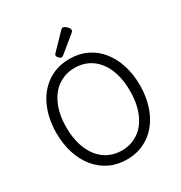

<svg xmlns="http://www.w3.org/2000/svg" viewBox="-264 -1373 1490 1579"><g transform="rotate(-30 481.0 -583.5)"><path d="M482 19Q391 19 318 -16.5Q245 -52 193 -116Q141 -180 113 -267Q85 -354 85 -459Q85 -528 97.5 -590Q110 -652 134 -705.5Q158 -759 192.5 -801Q227 -843 271.5 -873.5Q316 -904 369 -919.5Q422 -935 482 -935Q573 -935 645.5 -900Q718 -865 769.5 -801Q821 -737 849 -650Q877 -563 877 -459Q877 -389 864.5 -327Q852 -265 828 -211.5Q804 -158 769.5 -115.5Q735 -73 691 -43Q647 -13 594.5 3Q542 19 482 19ZM482 -66Q527 -66 565.5 -78Q604 -90 638 -112.5Q672 -135 698.5 -168.5Q725 -202 744 -246Q763 -290 773 -343Q783 -396 783 -459Q783 -551 761 -624Q739 -697 698.5 -747.5Q658 -798 603 -824Q548 -850 482 -850Q438 -850 398.5 -838Q359 -826 325 -803.5Q291 -781 264.5 -747.5Q238 -714 218.5 -670Q199 -626 189 -573.5Q179 -521 179 -459Q179 -366 201.5 -293Q224 -220 264.5 -169Q305 -118 360.5 -92Q416 -66 482 -66ZM435 -977Q424 -977 411 -990.5Q398 -1004 398 -1014Q398 -1019 399 -1022.5Q400 -1026 406 -1032L544 -1175Q549 -1180 553.5 -1183Q558 -1186 563 -1186Q573 -1186 586 -1177Q599 -1168 608.5 -1156Q618 -1144 618 -1134Q618 -1127 615.5 -1122Q613 -1117 603 -1109L454 -987Q448 -983 443.5 -980Q439 -977 435 -977Z"/></g></svg>

Font: Playwrite DE Grund
Style: Regular
Weight: 400
Designer: Veronika Burian, José Scaglione
Foundry: TypeTogether
Version: Version 1.002